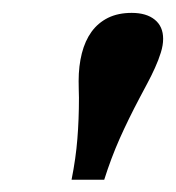

<svg xmlns="http://www.w3.org/2000/svg" viewBox="-20 -747 278 304"><path d="M93.3 -462.4Q100.1 -496.6 102.5 -527.1Q105 -557.6 105 -592.3Q105 -598.6 104.7 -605.2Q104.5 -611.8 104.5 -618.7Q104.5 -642.6 109.6 -662.6Q114.7 -682.6 125 -696.8Q135.3 -710.9 151.1 -718.8Q167 -726.6 188.5 -726.6Q211.9 -726.6 225.1 -715.8Q238.3 -705.1 238.3 -685.5Q238.3 -675.3 234.6 -663.6Q231 -651.9 225.3 -639.4Q219.7 -627 213.1 -614.7Q206.5 -602.5 201.2 -592.3Q183.1 -558.1 169.4 -527.3Q155.8 -496.6 145 -462.4Z"/></svg>

Font: Arian Grqi
Style: Italic
Weight: 400
Italic angle: -15°
Designer: Ruben Hakobyan (Tarumian)
Foundry: Ruben Hakobyan (Tarumian)
Version: Version 1.002